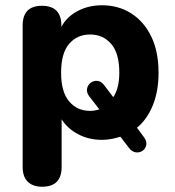

<svg xmlns="http://www.w3.org/2000/svg" viewBox="-20 -521 664 729"><path d="M140 188Q105 188 85.5 169Q66 150 66 113V-424Q66 -499 139 -499Q213 -499 213 -424V-419Q233 -457 274.5 -479Q316 -501 367 -501Q430 -501 478.5 -470Q527 -439 554.5 -382Q582 -325 582 -245Q582 -174 560 -120.5Q538 -67 500 -36L526 -1Q538 15 535.5 29Q533 43 522 51Q511 59 496.5 57.5Q482 56 470 41L437 -2Q422 3 404 6.5Q386 10 367 10Q317 10 276.5 -11.5Q236 -33 214 -68V113Q214 188 140 188ZM322 -100Q340 -100 357 -106L319 -155Q308 -170 310.5 -184Q313 -198 324 -206.5Q335 -215 349.5 -214Q364 -213 376 -197L410 -152Q433 -186 433 -245Q433 -319 402 -354.5Q371 -390 322 -390Q273 -390 242.5 -354.5Q212 -319 212 -245Q212 -172 242.5 -136Q273 -100 322 -100Z"/></svg>

Font: Chiron GoRound TC
Style: Bold
Weight: 700
Designer: Ryoko NISHIZUKA 西塚涼子 (kana, bopomofo & ideographs); Paul D. Hunt (Latin, Greek & Cyrillic); Sandoll Communications 산돌커뮤니
Foundry: Adobe
Version: Version 1.000;hotconv 1.1.1;makeotfexe 2.6.0